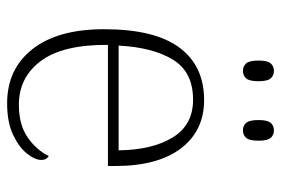

<svg xmlns="http://www.w3.org/2000/svg" viewBox="-145 -634 789 539"><g transform="rotate(90 249.5 -364.5)"><path d="M270 10Q174 10 118 -61Q62 -132 62 -262Q62 -404 113.5 -473.5Q165 -543 261 -543Q347 -543 396.5 -478Q446 -413 446 -294V-273H106Q105 -147 151 -85Q197 -23 274 -23Q330 -23 365.5 -47.5Q401 -72 418 -107Q423 -104 426 -99Q429 -94 429 -86Q429 -68 411 -45.5Q393 -23 358 -6.5Q323 10 270 10ZM402 -303Q401 -397 366 -454.5Q331 -512 260 -512Q182 -512 147.5 -455.5Q113 -399 108 -303ZM346 -652Q333 -652 325 -661Q317 -670 317 -696Q317 -721 325 -730Q333 -739 346 -739Q359 -739 367 -730Q375 -721 375 -696Q375 -670 367 -661Q359 -652 346 -652ZM179 -652Q166 -652 158 -661Q150 -670 150 -696Q150 -721 158 -730Q166 -739 179 -739Q192 -739 200 -730Q208 -721 208 -696Q208 -670 200 -661Q192 -652 179 -652Z"/></g></svg>

Font: Noto Serif Kannada ExtraLight
Style: Regular
Weight: 250
Version: Version 2.003